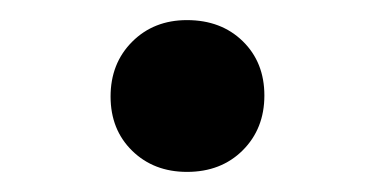

<svg xmlns="http://www.w3.org/2000/svg" viewBox="-20 -154 373 191"><path d="M166 17Q133 17 111.5 -4Q90 -25 90 -58Q90 -91 111.5 -112.5Q133 -134 166 -134Q200 -134 221.5 -113Q243 -92 243 -59Q243 -26 221.5 -4.5Q200 17 166 17Z"/></svg>

Font: Text Regular
Style: Regular
Weight: 400
Designer: Latin by Veronika Burian and Jose Scaglione. Greek by Irene Vlachou. Cyrillic by Vera Evstafieva.
Foundry: TypeTogether
Version: Version 3.002